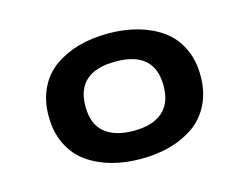

<svg xmlns="http://www.w3.org/2000/svg" viewBox="-78 -638 1005 774"><g transform="rotate(-15 425.0 -250.5)"><path d="M546.8 -4.5Q490.5 11 424.5 11Q358.5 11 302.2 -4.5Q246 -20 202 -51Q158 -82 132.8 -133.2Q107.5 -184.5 107.5 -251Q107.5 -317.5 132.5 -368.5Q157.5 -419.5 201.8 -450.2Q246 -481 302.2 -496.5Q358.5 -512 424.5 -512Q490.5 -512 546.8 -496.5Q603 -481 647 -450.2Q691 -419.5 716.2 -368.5Q741.5 -317.5 741.5 -251Q741.5 -184.5 716.2 -133.2Q691 -82 647 -51Q603 -20 546.8 -4.5ZM587 -251Q587 -395 424.5 -395Q261 -395 261 -251Q261 -177.5 303.5 -141.8Q346 -106 424.5 -106Q503 -106 545 -142Q587 -178 587 -251Z"/></g></svg>

Font: League Mono Wide SemiBold
Style: Regular
Weight: 600
Width: 8
Designer: Tyler Finck
Foundry: The League of Moveable Type / Tyler Finck
Version: Version 2.210